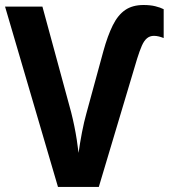

<svg xmlns="http://www.w3.org/2000/svg" viewBox="-20 -740 672 760"><path d="M589.4 -598.1Q573.2 -598.1 561.8 -588.6Q550.3 -579.1 541.5 -559.1Q532.7 -539.1 522.9 -507.8L371.1 0H209.5L0 -713.9H147.9L261.7 -295.4Q268.6 -268.1 274.2 -240.7Q279.8 -213.4 283.9 -186.8Q288.1 -160.2 291 -134.8Q293.5 -152.8 296.9 -173.6Q300.3 -194.3 304.4 -215.6Q308.6 -236.8 313 -256.1Q317.4 -275.4 321.8 -290.5L389.2 -537.6Q406.2 -599.1 426.5 -639.9Q446.8 -680.7 475.6 -700.4Q504.4 -720.2 548.3 -720.2Q574.7 -720.2 594.7 -715.3Q614.7 -710.4 627.9 -703.6V-589.4Q619.6 -592.8 609.4 -595.5Q599.1 -598.1 589.4 -598.1Z"/></svg>

Font: Open Sans SemiCondensed
Style: Bold
Weight: 700
Width: 4
Designer: Monotype Design Team
Foundry: Monotype Imaging Inc.
Version: Version 3.003